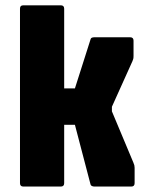

<svg xmlns="http://www.w3.org/2000/svg" viewBox="-20 -686 540 706"><path d="M328 0Q322 0 318 -2Q314 -4 313 -7.5L255.5 -227H216V-361H255.5L313 -541.5Q314 -546 318 -547.5Q322 -549 328 -549H458.5Q471 -549 471 -536.5V-480.5Q471 -473.5 470 -469.5Q469 -465.5 467 -461L391.5 -293.5V-276.5L470.5 -88Q473 -82.5 474 -78.2Q475 -74 475 -69V-12.5Q475 0 462.5 0ZM66 0Q53.5 0 53.5 -12.5V-654Q53.5 -666.5 66 -666.5H203.5Q216 -666.5 216 -654V-12.5Q216 0 203.5 0Z"/></svg>

Font: Jaro 24pt
Style: Regular
Weight: 400
Designer: Agyei Archer, Celine Hurka, Mirko Velimirović
Version: Version 1.000